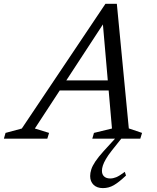

<svg xmlns="http://www.w3.org/2000/svg" viewBox="-85 -712 804 986"><path d="M191.5 -247.5 209 -299H532L514.5 -247.5ZM576.5 -52.5 644.5 -29.5 635.5 0H389L397.5 -29.5L490 -52L440.5 -621H466L94 -52L167 -29.5L158 0H-65L-56.5 -29.5L27 -52L456.5 -692.5H515ZM438.5 165Q438.5 184 449.8 194.2Q461 204.5 481 204.5Q496 204.5 512 198Q528 191.5 556 170.5L562 189.5Q525 224.5 499.2 239.2Q473.5 254 443.5 254Q413 254 395.5 237Q378 220 378 192Q378 176 383.8 158Q389.5 140 404.5 117.5Q419.5 95 446.5 65L525.5 -21.5H555L488.5 62Q470 85.5 459 104.5Q448 123.5 443.2 138.2Q438.5 153 438.5 165Z"/></svg>

Font: Newsreader 14pt
Style: Italic
Weight: 400
Italic angle: -17°
Designer: Hugues Gentile
Foundry: Production Type
Version: Version 1.003